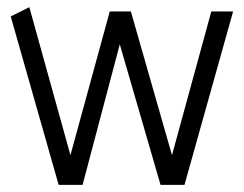

<svg xmlns="http://www.w3.org/2000/svg" viewBox="-20 -517 682 537"><path d="M496 0 632 -485H571L461 -83L346 -485H287L177 -83L62 -497L10 -471L144 0H211L315 -393L429 0Z"/></svg>

Font: Catamaran Thin Light
Style: Regular
Weight: 300
Version: Version 2.000